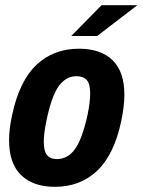

<svg xmlns="http://www.w3.org/2000/svg" viewBox="-20 -710 550 741"><path d="M15 -169Q15 -213 27 -267Q55 -398 121 -460Q187 -522 285 -522Q369 -522 414.5 -477.5Q460 -433 460 -345Q460 -300 448 -243Q421 -114 355.5 -51.5Q290 11 192 11Q108 11 61.5 -34Q15 -79 15 -169ZM318 -267Q328 -316 328 -349Q328 -387 314.5 -401.5Q301 -416 275 -416Q235 -416 207 -378Q179 -340 159 -243Q149 -194 149 -163Q149 -126 162 -111Q175 -96 199 -96Q241 -96 269 -134Q297 -172 318 -267ZM372 -690H510L355 -571H255Z"/></svg>

Font: Decalotype
Style: Bold Italic
Weight: 700
Italic angle: -12°
Designer: Alfredo Marco Pradil
Foundry: Alfredo Marco Pradil
Version: Version 1.0